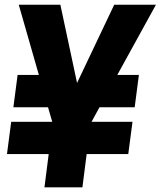

<svg xmlns="http://www.w3.org/2000/svg" viewBox="-20 -800 686 820"><path d="M37.1 -341.8 55.2 -480H146L60.1 -779.8H237.8L309.1 -445.8L467.8 -779.8H646L481 -480H573.2L555.2 -341.8H404.8L371.1 -279.8H545.9L527.8 -142.1H350.1L332 0H169.9L188 -142.1H9.8L27.8 -279.8H203.1L185.1 -341.8Z"/></svg>

Font: Cooper Hewitt
Style: Bold Italic
Weight: 712
Designer: Village Type and Design LLC
Foundry: Cooper Hewitt Smithsonian Design Museum
Version: 1.000